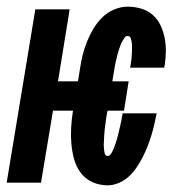

<svg xmlns="http://www.w3.org/2000/svg" viewBox="-37 -548 557 576"><path d="M286 8Q261 8 239.5 -2Q218 -12 204.5 -30.5Q191 -49 185 -71.5Q179 -94 177 -118Q175 -142 176.5 -166.5Q178 -191 182 -216H122L86 0H-17L69 -520H172L137 -304H197L203 -342Q206 -363 211 -383Q216 -403 224 -423Q232 -443 243 -461.5Q254 -480 269.5 -495.5Q285 -511 305.5 -519.5Q326 -528 346 -528Q367 -528 387 -522Q407 -516 421.5 -503Q436 -490 444.5 -472Q453 -454 457 -434Q461 -414 460.5 -393Q460 -372 457 -351Q456 -350 456 -348.5Q456 -347 456 -345H353Q354 -346 354 -346.5Q354 -347 354 -348Q355 -354 356 -360.5Q357 -367 357.5 -373Q358 -379 358.5 -385.5Q359 -392 359 -398Q359 -404 359 -410Q359 -416 358 -422Q357 -428 355 -434Q353 -440 346 -440Q340 -440 336 -434Q332 -428 329 -422.5Q326 -417 324 -411Q322 -405 320 -399.5Q318 -394 316.5 -388Q315 -382 313.5 -376Q312 -370 310.5 -364Q309 -358 308 -352Q307 -346 306 -340Q305 -334 304 -328L300 -304H349L335 -216H286L284 -208Q283 -202 282 -196.5Q281 -191 280.5 -185.5Q280 -180 279 -174.5Q278 -169 277.5 -163.5Q277 -158 276.5 -152Q276 -146 275.5 -140.5Q275 -135 275 -129.5Q275 -124 274.5 -118.5Q274 -113 274.5 -107.5Q275 -102 275.5 -96.5Q276 -91 278 -85.5Q280 -80 286 -80Q291 -80 295 -85.5Q299 -91 301.5 -96.5Q304 -102 306 -107.5Q308 -113 310 -118.5Q312 -124 313.5 -129.5Q315 -135 316.5 -141Q318 -147 319.5 -152.5Q321 -158 322 -163.5Q323 -169 324.5 -174.5Q326 -180 327 -186Q328 -192 329 -197.5Q330 -203 331 -208H433Q430 -192 426 -175Q422 -158 417 -141.5Q412 -125 405.5 -108.5Q399 -92 391 -76.5Q383 -61 373 -46Q363 -31 349.5 -18.5Q336 -6 319 1Q302 8 286 8Z"/></svg>

Font: Iosevka SS04 Oblique
Style: Bold
Weight: 700
Italic angle: -9°
Monospace: yes
Designer: Belleve Invis
Foundry: Belleve Invis
Version: Version 19.0.0; ttfautohint (v1.8.4)